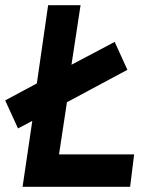

<svg xmlns="http://www.w3.org/2000/svg" viewBox="-24 -720 642 740"><path d="M286.5 -700 251.5 -470.5 418 -558.5 467 -451 234 -326 203.5 -125H493L477.5 0H63L100.5 -254L45.5 -225L-4 -333L118 -398.5L161.5 -700Z"/></svg>

Font: Urbanist
Style: Bold Italic
Weight: 700
Italic angle: -8°
Designer: Corey Hu
Foundry: Corey Hu
Version: Version 1.330; ttfautohint (v1.8.4.7-5d5b)